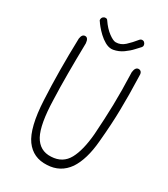

<svg xmlns="http://www.w3.org/2000/svg" viewBox="-207 -966 913 1042"><g transform="rotate(30 250.0 -445.5)"><path d="M115 -697Q113 -596 113 -507Q113 -418 116 -343Q120 -192 154 -129Q189 -66 259 -70Q330 -73 362 -132Q393 -189 402 -294Q409 -396 411 -482Q412 -525 411.5 -575.5Q411 -626 409 -686Q413 -721 435 -720Q457 -718 455 -686Q457 -625 457.5 -573.5Q458 -522 457 -479Q456 -393 445 -274Q435 -156 391 -90Q344 -23 262 -20Q177 -15 129 -81Q105 -114 90.5 -173.5Q76 -233 72 -318Q63 -491 69 -700Q73 -730 93 -730Q112 -730 115 -697ZM250 -740Q230 -740 209 -752Q188 -764 170 -781Q152 -798 139 -814Q126 -830 122 -837Q116 -842 117.5 -851.5Q119 -861 126 -866Q132 -871 140.5 -870.5Q149 -870 153 -863Q179 -825 207.5 -804Q236 -783 252 -783Q283 -783 307.5 -805.5Q332 -828 357 -859Q363 -866 372 -866Q381 -866 386 -860Q392 -854 393 -846Q394 -838 389 -832Q381 -824 363 -804Q345 -784 319 -765.5Q293 -747 261 -741Q257 -740 250 -740Z"/></g></svg>

Font: Yomogi
Style: Regular
Weight: 400
Designer: satsuyako
Foundry: satsuyako
Version: Version 3.100